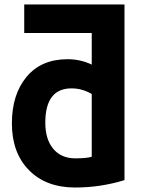

<svg xmlns="http://www.w3.org/2000/svg" viewBox="-20 -807 635 856"><path d="M389 -519V-660H88V-787H535V-4Q428 29 315 29Q185 29 109 -48.5Q33 -126 33 -257Q33 -386 98.5 -464.5Q164 -543 281 -543Q339 -543 389 -519ZM389 -108V-388Q346 -413 299 -413Q182 -413 182 -260Q182 -186 217.5 -143.5Q253 -101 316 -101Q364 -101 389 -108Z"/></svg>

Font: Repo
Style: Bold
Weight: 700
Designer: Stefan Peev
Foundry: Context Ltd
Version: Version 001.000